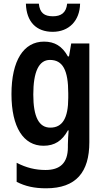

<svg xmlns="http://www.w3.org/2000/svg" viewBox="-20 -778 568 1038"><path d="M413 -758H343C338 -708 309 -690 266 -690C220 -690 195 -708 190 -758H120C123 -660 176 -606 265 -606C352 -606 411 -665 413 -758ZM218 -553C108 -553 42 -451 42 -269C42 -90 107 10 215 10C276 10 316 -17 347 -73H351C349 -48 347 -16 347 4V18C347 104 304 141 226 141C172 141 122 129 70 102V205C116 229 166 240 229 240C392 240 463 152 463 -9V-543H365L353 -473H347C316 -529 275 -553 218 -553ZM250 -454C319 -454 349 -399 349 -274V-249C349 -140 318 -88 252 -88C191 -88 160 -145 160 -267C160 -390 190 -454 250 -454Z"/></svg>

Font: Noto Sans Lao UI Cond SemBd
Style: Regular
Weight: 600
Width: 3
Designer: Monotype Design Team
Foundry: Monotype Imaging Inc.
Version: Version 2.000